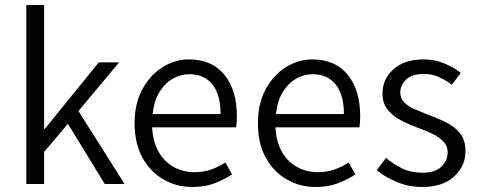

<svg xmlns="http://www.w3.org/2000/svg" viewBox="-20 -734 1910 766"><path d="M85 0V-714H156V-220H159L374 -485H455L293 -291L477 0H398L251 -240L156 -128V0Z M747 12Q684 12 631.5 -18.5Q579 -49 548 -105.5Q517 -162 517 -242Q517 -321 548 -378Q579 -435 628.5 -466Q678 -497 734 -497Q825 -497 875 -436Q925 -375 925 -270Q925 -244 922 -226H587Q590 -167 613.5 -127Q637 -87 674.5 -67Q712 -47 756 -47Q792 -47 822 -57.5Q852 -68 879 -86L906 -38Q875 -18 836.5 -3Q798 12 747 12ZM735 -438Q702 -438 671 -421Q640 -404 617.5 -369Q595 -334 589 -279H860Q860 -357 827 -397.5Q794 -438 735 -438Z M1239 12Q1176 12 1123.5 -18.5Q1071 -49 1040 -105.5Q1009 -162 1009 -242Q1009 -321 1040 -378Q1071 -435 1120.5 -466Q1170 -497 1226 -497Q1317 -497 1367 -436Q1417 -375 1417 -270Q1417 -244 1414 -226H1079Q1082 -167 1105.5 -127Q1129 -87 1166.5 -67Q1204 -47 1248 -47Q1284 -47 1314 -57.5Q1344 -68 1371 -86L1398 -38Q1367 -18 1328.5 -3Q1290 12 1239 12ZM1227 -438Q1194 -438 1163 -421Q1132 -404 1109.5 -369Q1087 -334 1081 -279H1352Q1352 -357 1319 -397.5Q1286 -438 1227 -438Z M1663 12Q1611 12 1564 -7.5Q1517 -27 1483 -55L1520 -104Q1551 -78 1585.5 -61.5Q1620 -45 1666 -45Q1716 -45 1741 -69Q1766 -93 1766 -126Q1766 -152 1749 -169.5Q1732 -187 1706.5 -199.5Q1681 -212 1653 -222Q1619 -234 1585 -251Q1551 -268 1528.5 -294Q1506 -320 1506 -361Q1506 -418 1549.5 -457.5Q1593 -497 1671 -497Q1714 -497 1752.5 -481Q1791 -465 1818 -443L1783 -396Q1758 -414 1731 -426.5Q1704 -439 1671 -439Q1623 -439 1600 -416.5Q1577 -394 1577 -365Q1577 -341 1592.5 -325.5Q1608 -310 1633 -299Q1658 -288 1686 -277Q1722 -264 1756.5 -247.5Q1791 -231 1814 -204Q1837 -177 1837 -130Q1837 -72 1792 -30Q1747 12 1663 12Z"/></svg>

Font: Assistant
Style: Regular
Weight: 400
Designer: Hebrew By Ben Nathan, Latin by Paul Hunt
Version: Version 3.000